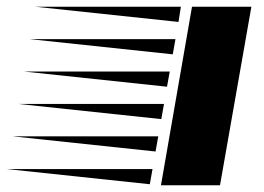

<svg xmlns="http://www.w3.org/2000/svg" viewBox="-273 -549 782 569"><path d="M204 0 296 -529H472L379 0ZM256 -484 -168 -529H263ZM239 -388 -185 -433H247ZM222 -292 -202 -337H230ZM205 -196 -219 -241H213ZM188 -100 -236 -145H196ZM171 -3 -253 -48H179Z"/></svg>

Font: Faster One
Style: Regular
Weight: 400
Designer: Eduardo Rodriguez Tunni
Foundry: Eduardo Rodriguez Tunni
Version: Version 1.003; ttfautohint (v1.8.4.7-5d5b);gftools[0.9.23]